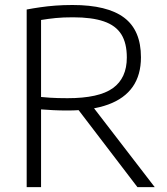

<svg xmlns="http://www.w3.org/2000/svg" viewBox="-20 -768 684 788"><path d="M89.5 0V-729Q116 -734 145.2 -738.2Q174.5 -742.5 207.2 -745Q240 -747.5 277.5 -747.5Q420.5 -747.5 489.5 -695.5Q558.5 -643.5 558.5 -533Q558.5 -460.5 524.8 -412Q491 -363.5 424 -339Q357 -314.5 257.5 -314.5Q224.5 -314.5 199.5 -315.8Q174.5 -317 148.5 -319V0ZM544 0 277 -349.5H346L615 0ZM257 -365Q386 -365 443.2 -406.2Q500.5 -447.5 500.5 -532Q500.5 -591 477.8 -627.2Q455 -663.5 406.2 -680.2Q357.5 -697 279.5 -697Q238.5 -697 208.8 -694Q179 -691 148.5 -686V-370Q169 -368 185.2 -367Q201.5 -366 218.5 -365.5Q235.5 -365 257 -365Z"/></svg>

Font: Encode Sans SC Light
Style: Regular
Weight: 300
Version: Version 3.002